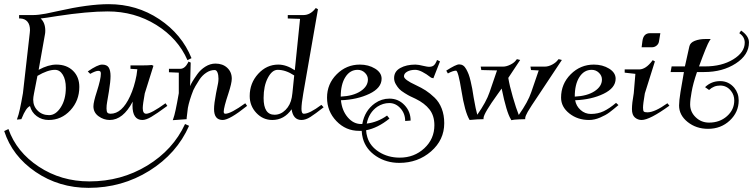

<svg xmlns="http://www.w3.org/2000/svg" viewBox="-77 -572 3651 931"><path d="M84 -88.9Q84 -56.6 106 -35.2Q127.9 -13.7 161.1 -13.7Q193.4 -13.7 217.8 -51.8Q242.2 -89.8 242.2 -146.5Q242.2 -185.5 227.5 -209.5Q212.9 -233.4 189.5 -233.4Q154.3 -233.4 104.5 -204.1L87.9 -119.1Q84 -99.6 84 -88.9ZM4.9 7.8 7.8 -1Q17.6 -24.4 34.2 -120.1L67.4 -413.1Q68.4 -419.9 68.4 -425.8Q68.4 -452.1 56.2 -466.8Q43.9 -481.4 21.5 -482.4H15.6V-499H84Q108.4 -499 145.5 -505.9Q166 -509.8 205.1 -518.6Q351.6 -551.8 450.2 -551.8Q585.9 -551.8 695.3 -479Q804.7 -406.2 851.6 -290L832 -280.3Q786.1 -385.7 680.7 -451.2Q575.2 -516.6 445.3 -516.6Q347.7 -516.6 200.2 -494.1Q172.9 -490.2 150.4 -486.3Q131.8 -483.4 120.1 -482.4Q142.6 -461.9 142.6 -422.9Q142.6 -412.1 140.6 -403.3L110.4 -233.4Q157.2 -258.8 196.3 -258.8Q246.1 -258.8 276.9 -229Q307.6 -199.2 307.6 -150.4Q307.6 -84 264.2 -37.1Q220.7 9.8 159.2 9.8Q126 9.8 101.1 -8.8Q76.2 -27.3 68.4 -57.6Q48.8 -49.8 28.3 2L26.4 5.9ZM-36.1 53.7Q2.9 165 111.3 236.3Q219.7 307.6 356.4 307.6Q510.7 307.6 636.7 231Q762.7 154.3 820.3 29.3L839.8 38.1Q780.3 172.9 647.5 255.9Q514.6 338.9 352.5 338.9Q209 338.9 95.7 261.7Q-17.6 184.6 -56.6 63.5Z M348.6 -225.6Q396.5 -258.8 418 -258.8Q441.4 -258.8 450.2 -244.6Q459 -230.5 459 -203.1Q459 -176.8 451.2 -128.9L442.4 -77.1Q439.5 -61.5 439.5 -45.9Q439.5 -30.3 444.3 -25.4Q449.2 -20.5 459 -20.5Q514.6 -20.5 553.7 -105.5Q574.2 -149.4 585 -207L588.9 -236.3L555.7 -238.3V-254.9H615.2Q641.6 -254.9 659.2 -256.8L667 -252.9L625 -119.1Q615.2 -65.4 615.2 -47.9Q615.2 -20.5 631.8 -20.5Q655.3 -20.5 725.6 -71.3L734.4 -58.6Q682.6 -20.5 656.7 -5.4Q630.9 9.8 613.3 9.8Q565.4 9.8 565.4 -60.5Q565.4 -68.4 566.4 -79.1Q519.5 9.8 455.1 9.8Q425.8 9.8 400.9 -8.3Q376 -26.4 376 -56.6Q376 -77.1 392.6 -127.9Q412.1 -188.5 412.1 -214.8Q412.1 -222.7 409.2 -225.6Q406.2 -228.5 399.4 -228.5Q386.7 -228.5 360.4 -213.9Z M742.2 -221.7V-238.3H796.9Q819.3 -238.3 835 -268.6L836.9 -273.4L847.7 -268.6L844.7 -154.3Q848.6 -164.1 856.4 -177.2Q864.3 -190.4 879.9 -212.4Q895.5 -234.4 918.9 -249Q942.4 -263.7 967.8 -263.7Q1002.9 -263.7 1024.9 -243.2Q1046.9 -222.7 1046.9 -190.4Q1046.9 -168.9 1030.3 -118.2Q1007.8 -50.8 1007.8 -30.3Q1007.8 -20.5 1015.6 -20.5Q1042 -20.5 1112.3 -71.3L1121.1 -58.6Q1036.1 9.8 1002.9 9.8Q960.9 9.8 960.9 -43Q960.9 -69.3 970.7 -120.1L980.5 -168.9Q982.4 -179.7 982.4 -190.4Q982.4 -209 977.5 -220.7Q972.7 -232.4 963.9 -232.4Q942.4 -232.4 922.9 -219.2Q903.3 -206.1 890.1 -186Q877 -166 870.6 -154.3Q864.3 -142.6 860.4 -134.8Q840.8 -85 834 -48.8Q829.1 -6.8 828.1 0V5.9L760.7 10.7L763.7 2Q772.5 -19.5 790 -120.1V-219.7Z M1201.2 -96.7Q1201.2 -15.6 1253.9 -15.6Q1284.2 -15.6 1307.6 -39.1Q1331.1 -62.5 1337.9 -99.6L1340.8 -120.1L1349.6 -206.1Q1308.6 -233.4 1269.5 -233.4Q1242.2 -233.4 1221.7 -194.3Q1201.2 -155.3 1201.2 -96.7ZM1133.8 -106.4Q1133.8 -168.9 1174.8 -213.9Q1215.8 -258.8 1272.5 -258.8Q1311.5 -258.8 1352.5 -231.4L1377.9 -480.5L1318.4 -482.4V-499H1394.5Q1426.8 -499 1451.2 -529.3L1454.1 -533.2L1464.8 -527.3L1393.6 -119.1Q1384.8 -69.3 1384.8 -43.9Q1384.8 -20.5 1396.5 -20.5Q1423.8 -20.5 1481.4 -63.5L1492.2 -51.8Q1451.2 -19.5 1428.2 -4.9Q1405.3 9.8 1384.8 9.8Q1344.7 9.8 1336.9 -42Q1300.8 9.8 1243.2 9.8Q1198.2 9.8 1166 -24.4Q1133.8 -58.6 1133.8 -106.4Z M1668 -258.8Q1710 -258.8 1741.7 -239.3Q1773.4 -219.7 1773.4 -190.4Q1773.4 -145.5 1714.4 -117.2Q1655.3 -88.9 1576.2 -85.9Q1581.1 -36.1 1608.9 -3.4Q1636.7 29.3 1673.8 29.3H1679.7Q1691.4 -36.1 1741.2 -71.3Q1773.4 -93.8 1811.5 -93.8Q1854.5 -93.8 1884.3 -62.5Q1914.1 -31.2 1914.1 12.7L1887.7 14.6Q1887.7 -21.5 1864.7 -46.9Q1841.8 -72.3 1810.5 -72.3Q1780.3 -72.3 1752.9 -54.7Q1711.9 -26.4 1701.2 27.3Q1754.9 20.5 1799.8 -11.7L1811.5 2.9Q1754.9 48.8 1698.2 59.6Q1699.2 77.1 1704.1 92.8Q1716.8 136.7 1760.7 164.6Q1804.7 192.4 1861.3 192.4Q1931.6 192.4 1980.5 147Q2029.3 101.6 2029.3 35.2Q2029.3 -10.7 2005.9 -41Q1982.4 -71.3 1938.5 -92.8Q1919.9 -101.6 1911.6 -105.5Q1903.3 -109.4 1885.3 -120.6Q1867.2 -131.8 1858.9 -140.6Q1850.6 -149.4 1842.3 -163.6Q1834 -177.7 1834 -193.4Q1834 -225.6 1863.8 -242.2Q1893.6 -258.8 1937.5 -258.8Q1951.2 -258.8 1978.5 -252Q1996.1 -248 2002.9 -248Q2018.6 -248 2026.4 -254.9Q2034.2 -261.7 2040 -275.4L2042 -281.2L2056.6 -274.4L2024.4 -192.4L2013.7 -195.3Q1964.8 -233.4 1936.5 -233.4Q1913.1 -233.4 1897.5 -224.6Q1881.8 -215.8 1881.8 -202.1Q1881.8 -185.5 1939.5 -159.2Q1966.8 -146.5 1987.3 -133.3Q2007.8 -120.1 2030.3 -98.6Q2052.7 -77.1 2064.9 -45.4Q2077.1 -13.7 2077.1 25.4Q2077.1 106.4 2013.2 162.1Q1949.2 217.8 1859.4 217.8Q1795.9 217.8 1746.6 185.1Q1697.3 152.3 1682.6 99.6Q1677.7 81.1 1676.8 62.5Q1669.9 62.5 1664.1 62.5Q1599.6 62.5 1554.2 15.1Q1508.8 -32.2 1508.8 -98.6Q1508.8 -165 1555.7 -211.9Q1602.5 -258.8 1668 -258.8ZM1575.2 -103.5Q1635.7 -106.4 1671.4 -129.9Q1707 -153.3 1707 -186.5Q1707 -205.1 1692.4 -219.2Q1677.7 -233.4 1657.2 -233.4Q1620.1 -233.4 1597.7 -198.2Q1575.2 -163.1 1575.2 -103.5Z M2086.9 -229.5Q2133.8 -259.8 2149.4 -259.8Q2160.2 -259.8 2168.5 -254.4Q2176.8 -249 2183.6 -236.8Q2190.4 -224.6 2195.3 -211.9Q2200.2 -199.2 2205.1 -178.2Q2210 -157.2 2212.9 -141.6Q2215.8 -126 2219.7 -99.6Q2230.5 -38.1 2237.3 -15.6Q2281.2 -78.1 2296.9 -125L2333 -230.5L2256.8 -232.4L2253.9 -249H2362.3Q2378.9 -249 2398.4 -258.8Q2418 -268.6 2426.8 -282.2L2429.7 -285.2L2445.3 -281.2L2387.7 -194.3Q2393.6 -157.2 2409.7 -101.6Q2425.8 -45.9 2438.5 -14.6Q2483.4 -78.1 2499 -125L2535.2 -230.5L2498 -232.4L2495.1 -249H2564.5Q2582 -249 2600.6 -258.8Q2619.1 -268.6 2628.9 -282.2L2631.8 -285.2L2647.5 -281.2L2538.1 -116.2Q2493.2 -49.8 2481.9 -29.8Q2470.7 -9.8 2469.7 0V5.9Q2457 5.9 2439.5 6.8Q2414.1 7.8 2402.3 10.7L2400.4 6.8Q2378.9 -27.3 2355.5 -142.6L2335.9 -115.2Q2269.5 -23.4 2267.6 0V5.9Q2256.8 5.9 2237.3 6.8Q2211.9 8.8 2200.2 9.8Q2176.8 -28.3 2160.2 -133.8Q2145.5 -225.6 2134.8 -229.5Q2120.1 -229.5 2094.7 -215.8Z M2710 -103.5Q2770.5 -106.4 2806.2 -129.9Q2841.8 -153.3 2841.8 -186.5Q2841.8 -205.1 2827.1 -219.2Q2812.5 -233.4 2792 -233.4Q2754.9 -233.4 2732.4 -198.2Q2710 -163.1 2710 -103.5ZM2643.6 -98.6Q2643.6 -165 2690.4 -211.9Q2737.3 -258.8 2802.7 -258.8Q2844.7 -258.8 2876.5 -239.3Q2908.2 -219.7 2908.2 -190.4Q2908.2 -145.5 2849.6 -117.2Q2791 -88.9 2711.9 -85.9Q2716.8 -57.6 2738.3 -38.6Q2759.8 -19.5 2788.1 -19.5Q2822.3 -19.5 2850.1 -32.7Q2877.9 -45.9 2910.2 -73.2L2921.9 -62.5Q2895.5 -40 2877.9 -26.9Q2860.4 -13.7 2833 -2Q2805.7 9.8 2779.3 9.8Q2723.6 9.8 2683.6 -22Q2643.6 -53.7 2643.6 -98.6Z M3034.2 -342.8 3038.1 -373Q3043 -411.1 3075.2 -411.1H3125L3118.2 -370.1Q3116.2 -358.4 3106.4 -350.6Q3096.7 -342.8 3084 -342.8ZM2952.1 -219.7V-235.4H3023.4Q3054.7 -236.3 3085 -276.4L3087.9 -280.3L3098.6 -274.4L3049.8 -119.1Q3041 -67.4 3041 -49.8Q3041 -35.2 3044.9 -31.2Q3048.8 -27.3 3062.5 -27.3Q3097.7 -27.3 3159.2 -71.3L3168.9 -59.6Q3073.2 9.8 3034.2 9.8Q3015.6 9.8 3001.5 -2.4Q2987.3 -14.6 2987.3 -43Q2987.3 -71.3 2996.1 -120.1L3003.9 -213.9Z M3174.8 -222.7 3179.7 -250H3244.1L3265.6 -346.7Q3269.5 -365.2 3292 -374Q3314.5 -382.8 3342.8 -382.8H3369.1L3363.3 -374Q3350.6 -354.5 3312.5 -250H3341.8Q3422.9 -250 3478.5 -284.2Q3534.2 -318.4 3534.2 -365.2Q3534.2 -393.6 3507.8 -411.1L3516.6 -423.8Q3554.7 -397.5 3554.7 -366.2Q3554.7 -305.7 3490.7 -264.2Q3426.8 -222.7 3337.9 -222.7H3302.7Q3283.2 -166 3276.4 -125Q3269.5 -87.9 3269.5 -65.4Q3269.5 -29.3 3296.4 -3.4Q3323.2 22.5 3361.3 22.5Q3413.1 22.5 3448.2 -8.8Q3483.4 -40 3483.4 -85Q3483.4 -111.3 3467.8 -130.9Q3447.3 -157.2 3415 -157.2Q3383.8 -157.2 3361.3 -135.7L3341.8 -149.4Q3372.1 -178.7 3415 -178.7Q3456.1 -178.7 3483.4 -146.5Q3504.9 -120.1 3504.9 -85Q3504.9 -28.3 3461.9 12.2Q3418.9 52.7 3356.4 52.7Q3298.8 52.7 3257.3 19.5Q3215.8 -13.7 3215.8 -60.5Q3215.8 -83 3222.7 -126L3239.3 -222.7Z"/></svg>

Font: Kleymisska
Style: Regular
Weight: 500
Italic angle: -8°
Designer: gluk
Foundry: gluk
Version: Version 0.298